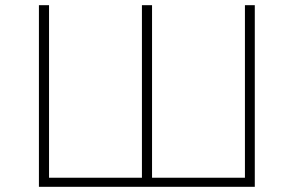

<svg xmlns="http://www.w3.org/2000/svg" viewBox="-20 -720 1133 740"><path d="M169 -700H130V0H962V-700H924V-35H566V-700H527V-35H169Z"/></svg>

Font: Montserrat-Alt1 ExtLt
Style: Regular
Weight: 200
Designer: Differentunic
Foundry: Differentunic
Version: Version 7.222